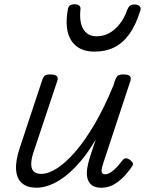

<svg xmlns="http://www.w3.org/2000/svg" viewBox="-20 -864 685 900"><path d="M151 16Q109 16 84 -4.5Q59 -25 55.5 -67Q52 -109 73 -172L178 -489Q183 -505 191 -510Q199 -515 215 -515Q239 -515 246.5 -507Q254 -499 248 -483L140 -159Q128 -126 126.5 -101Q125 -76 136 -62.5Q147 -49 174 -49Q207 -49 248 -75.5Q289 -102 334 -154Q379 -206 424 -283Q469 -360 511 -462L520 -489Q526 -505 533.5 -510Q541 -515 558 -515Q581 -515 588.5 -507.5Q596 -500 591 -484L465 -102Q458 -81 456.5 -69Q455 -57 459.5 -52Q464 -47 471 -47Q485 -47 499 -56Q513 -65 526.5 -79.5Q540 -94 553 -111Q561 -122 570 -122Q579 -122 589 -115Q600 -106 602.5 -99Q605 -92 599 -84Q588 -67 567.5 -43.5Q547 -20 518.5 -2Q490 16 456 16Q424 16 408.5 2.5Q393 -11 389 -32Q385 -53 389.5 -79Q394 -105 403 -132L429 -211Q395 -152 359 -109.5Q323 -67 287 -39Q251 -11 216.5 2.5Q182 16 151 16ZM423 -622Q348 -622 314.5 -673.5Q281 -725 298 -820Q300 -833 308 -838.5Q316 -844 329 -844Q344 -844 351.5 -837.5Q359 -831 357 -820Q351 -759 371 -726.5Q391 -694 433 -694Q482 -694 520 -729Q558 -764 576 -817Q582 -832 589.5 -837.5Q597 -843 610 -843Q626 -843 634 -835.5Q642 -828 638 -815Q617 -747 586.5 -704.5Q556 -662 515.5 -642Q475 -622 423 -622Z"/></svg>

Font: Playwrite US Trad Light
Style: Regular
Weight: 300
Designer: Veronika Burian, José Scaglione
Foundry: TypeTogether
Version: Version 1.003